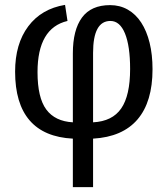

<svg xmlns="http://www.w3.org/2000/svg" viewBox="-20 -560 688 788"><path d="M606 -276Q606 -142 544.5 -70Q483 2 362 9V208H279V9Q161 3 101.5 -66Q42 -135 42 -266Q42 -380 96 -452Q150 -524 247 -540L257 -474Q134 -445 134 -264Q134 -159 170 -110.5Q206 -62 279 -58V-341Q279 -437 316.5 -488Q354 -539 432 -539Q472 -539 504.5 -520.5Q537 -502 559.5 -467.5Q582 -433 594 -384.5Q606 -336 606 -276ZM514 -277Q514 -371 493 -422.5Q472 -474 433 -474Q362 -474 362 -343V-58Q441 -62 477.5 -115Q514 -168 514 -277Z"/></svg>

Font: Libra Sans
Style: Regular
Weight: 400
Foundry: Context Ltd
Version: Version 1.000; ttfautohint (v1.3)